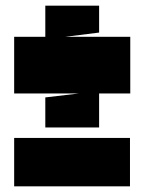

<svg xmlns="http://www.w3.org/2000/svg" viewBox="-20 -659 509 678"><path d="M330 -209V-329H440V-529H210L330 -544V-639H140V-529H30V-329H259L140 -315V-209ZM30 -1H439V-172H30Z"/></svg>

Font: Banana Brick
Style: Regular
Weight: 400
Designer: artmaker
Foundry: artmaker
Version: Version 4.000 2011 initial release